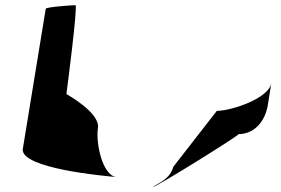

<svg xmlns="http://www.w3.org/2000/svg" viewBox="-20 -723 1086 743"><path d="M68 -145C63 -71 383 -42 429 -38C376 -46 350 -170 359 -228C368 -287 237 -359 237 -359C238 -366 282 -703 272 -703C261 -703 158 -696 157 -689ZM429 -38H435ZM572 0C570 10 914 -204 903 -204C963 -204 1007 -252 1017 -320L1030 -402C1021 -342 875 -294 819 -294L651 -78C637 -30 599 -18 572 0Z"/></svg>

Font: Ampere
Style: SCIta
Weight: 400
Version: Version 1